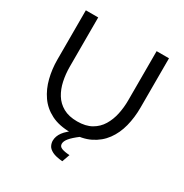

<svg xmlns="http://www.w3.org/2000/svg" viewBox="-201 -866 1157 1210"><g transform="rotate(30 377.5 -261.0)"><path d="M75 -351V-710H165V-351Q165 -299 175.5 -249.5Q186 -200 210 -161Q234 -122 275 -99Q316 -76 377 -76Q439 -76 480 -99.5Q521 -123 545 -162.5Q569 -202 579.5 -251Q590 -300 590 -351V-710H680V-351Q680 -279 663.5 -214.5Q647 -150 611 -101Q575 -52 517.5 -23.5Q460 5 378 5Q293 5 235 -24.5Q177 -54 142 -104.5Q107 -155 91 -219Q75 -283 75 -351ZM398 -19H422L442 -1Q401 30 382.5 52.5Q364 75 364 94Q364 114 385 122Q406 130 442 132L422 188Q373 184 347.5 171Q322 158 313.5 140.5Q305 123 305 106Q305 73 327.5 42.5Q350 12 398 -19Z"/></g></svg>

Font: YasnoRaleway Medium
Style: Regular
Weight: 500
Designer: Matt McInerney, Pablo Impallari, Rodrigo Fuenzalida
Foundry: Matt McInerney, Pablo Impallari, Rodrigo Fuenzalida
Version: Version 4.026